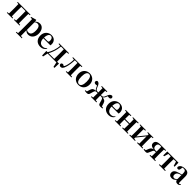

<svg xmlns="http://www.w3.org/2000/svg" viewBox="937 -3484 6675 6675"><g transform="rotate(45 4274.5 -146.5)"><path d="M105.9 0H247.6C245.6 -50.2 244.6 -165.3 244.6 -234.8V-301.2C244.6 -370.2 245.6 -485.5 247.6 -535.7H105.9C108.6 -485.5 109.6 -370.2 109.6 -301.2V-234.8C109.6 -165.3 108.6 -50.2 105.9 0ZM454.4 0H594.9C592.9 -50.2 591.9 -165.3 591.9 -234.8V-301.2C591.9 -370.2 592.9 -485.5 594.9 -535.7H454.4C456.4 -485.5 457.4 -370.2 457.4 -301.2V-234.8C457.4 -165.3 456.4 -50.2 454.4 0ZM37.2 0H317V-29.9L208.6 -40.2H147L37.2 -29.9ZM385 0H664.5V-29.9L557.1 -40.2H494.5L385 -29.9ZM37.2 -506.8 147 -495.5H176.9V-535.7H37.2ZM525.4 -495.5H557.1L664.3 -506.8V-535.7H525.4ZM176.9 -501.8H525.4V-535.7H176.9Z M739.9 259.3H1034.1V230.8L928.4 220.1H849L739.9 230.8ZM812.4 259.3H951.4C949.4 175.6 948.4 83.5 948.4 13V-63L950.1 -75.6V-455L948.8 -460.8L940.2 -540.9L927.2 -550.4L733.2 -495.2V-470.7L812.4 -463.8C814.4 -415.2 815.4 -374.7 815.4 -308.7V13.8C815.4 83.8 814.4 175.6 812.4 259.3ZM1098.1 16.2C1229.8 16.2 1334.9 -93.2 1334.9 -271.4C1334.9 -449.4 1241.1 -551.9 1118.6 -551.9C1041.5 -551.9 970.6 -517.8 920.5 -437.5H912.1L927 -421.1C976.8 -478.5 1014.2 -490.8 1055.6 -490.8C1138.6 -490.8 1190 -429.4 1190 -270.1C1190 -103.7 1131.1 -46.7 1050.1 -46.7C1004.2 -46.7 970.8 -57.7 933.6 -97.8L915.1 -82.3H927.3C975 -11.6 1033.6 16.2 1098.1 16.2Z M1695.2 16.2C1794.4 16.2 1868.6 -29.4 1911.1 -109.9L1893.2 -123.2C1857.5 -75.9 1811.1 -47.5 1740.4 -47.5C1636.6 -47.5 1560.7 -117.3 1560.7 -282.7C1560.7 -444.8 1615.5 -518 1683.1 -518C1746.5 -518 1787.3 -468.1 1787.3 -380.4C1787.3 -325.7 1774.6 -304.6 1732.4 -304.6H1477.1V-270.2H1907.7C1912.4 -288.1 1914.4 -306.2 1914.4 -330.9C1914.4 -454.7 1834.8 -551.9 1688.4 -551.9C1546.3 -551.9 1418.6 -448.8 1418.6 -268.8C1418.6 -83.9 1533.3 16.2 1695.2 16.2Z M2492.1 0 2469.5 -17.9 2513.6 183.5H2561.5L2568.2 -33.6H1946.5L1953.2 183.5H2000.8L2044.5 -16.4L2024.3 0ZM2334.4 0H2475.6C2473.6 -50.2 2472.6 -165.3 2472.6 -234.8V-301.2C2472.6 -370.2 2473.6 -485.5 2475.6 -535.7H2334.4C2337.2 -485.5 2338.2 -370.2 2338.2 -301.2V-234.8C2338.2 -165.3 2337.2 -50.2 2334.4 0ZM2073.5 -506.8 2168.4 -495.5H2175.5V-535.7H2073.5ZM2409 -495.5H2439L2559.4 -506.8V-535.7H2409ZM2005.9 -31.5 2048.3 -8.9V-21.6C2079.3 -67.8 2103.3 -123.7 2125.9 -182.2C2166.9 -286.8 2191.1 -408.7 2201.1 -535.7H2165.1C2151.9 -332.6 2089.3 -157.4 2005.9 -31.5ZM2175.5 -501.8H2410.3V-535.7H2175.5Z M2686.8 10.7C2744.9 10.7 2790.7 -24.7 2827.1 -154.6C2857.6 -256 2873.9 -384.5 2877.7 -535.7H2839C2837.5 -386.4 2820.5 -264.3 2787.2 -164.2C2772.1 -118.8 2754.4 -94.2 2728.4 -73.7V-60.3H2753.3V-73C2728.5 -101.9 2706.6 -118.1 2679.2 -118.1C2648.8 -118.1 2624.1 -104.7 2611 -74C2611 -17.8 2641.4 10.7 2686.8 10.7ZM2754.1 -506.8 2850.1 -495.5H2857.9V-535.7H2754.1ZM2859.1 -505.7H3048.2V-535.7H2859.1ZM2935.9 0H3214.5V-29.9L3107.3 -40.2H3044.2L2935.9 -29.9ZM3004.6 0H3146.1C3143.8 -50.2 3142.1 -165.3 3142.1 -234.8V-301.2C3142.1 -370.2 3143.8 -485.5 3146.1 -535.7H3004.6C3006.6 -485.5 3007.6 -370.2 3007.6 -301.2V-234.8C3007.6 -165.3 3006.6 -50.2 3004.6 0ZM3074.8 -495.5H3107.3L3214.5 -506.8V-535.7H3074.8Z M3566 16.2C3723.7 16.2 3838.4 -90.2 3838.4 -269.8C3838.4 -449.1 3714 -551.9 3566 -551.9C3418.7 -551.9 3294.6 -447.6 3294.6 -269.8C3294.6 -92.4 3407.5 16.2 3566 16.2ZM3566 -17.5C3485.3 -17.5 3438.2 -100.3 3438.2 -268.1C3438.2 -436.6 3485.3 -518 3566 -518C3647.2 -518 3693.7 -436.6 3693.7 -268.1C3693.7 -100.3 3647.2 -17.5 3566 -17.5Z M3871.4 0C3896.8 6.2 3929.5 10.2 3958.7 10.2C4031.2 10.2 4057.7 -7.8 4071.2 -64.1L4105.3 -181.4C4124.7 -247.9 4147.5 -259.4 4215.1 -259.4H4307V-291.1H4209C4159.8 -291.1 4124.6 -303.8 4090.5 -399.3C4055.1 -503 4018.4 -543.7 3953.7 -551.9C3917.7 -541.5 3900.4 -519.3 3900.4 -485.9C3900.4 -445.3 3933.7 -421.8 3977.4 -421.8C4007.9 -421.8 4033.5 -426.6 4059.6 -436.9L4006.3 -479.7C4034.2 -447.4 4047.5 -428.6 4063.1 -386.8C4092.4 -304.4 4124.5 -278.7 4178.4 -269.4L4180.9 -279.4C4052.1 -270.9 4002.5 -243 3974.6 -153.9L3930.5 -11.8L4023 -46L3871.4 -28.2ZM4742.1 0V-28.2L4590.5 -46L4682.8 -11.8L4639.4 -153.9C4611.7 -243 4561.1 -270.9 4432.3 -279.4L4435.6 -269.4C4490 -278.7 4521.6 -304.4 4551.2 -386.8C4566.2 -428.6 4579.8 -447.4 4607.7 -479.7L4557.9 -436.9C4583.7 -426.6 4605.3 -421.8 4636.5 -421.8C4679.6 -421.8 4714.4 -445.3 4714.4 -485.6C4714.4 -519.3 4696.2 -541.5 4661 -551.9C4596.3 -543.7 4558.9 -503 4523.4 -399.3C4489.3 -303.8 4456.1 -291.1 4405.2 -291.1H4307V-259.4H4399.1C4466.5 -259.4 4488.8 -247.9 4508.7 -181.4L4542.8 -64.1C4556.5 -7.8 4582.7 10.2 4656.3 10.2C4683.8 10.2 4716.4 6.2 4742.1 0ZM4241.2 0H4372.8C4370.8 -50.2 4369 -165.3 4369 -265.4V-283.9C4369 -370.2 4370.8 -485.5 4372.8 -535.7H4241.2C4243.9 -485.5 4244.9 -370.2 4244.9 -283.9V-265.4C4244.9 -165.3 4243.9 -50.2 4241.2 0ZM4171.3 0H4442V-29.9L4335.5 -40.2H4280.5L4171.3 -29.9ZM4171.3 -506.8 4280.5 -495.5H4335.5L4442 -506.8V-535.7H4171.3Z M5051.2 16.2C5150.4 16.2 5224.6 -29.4 5267.1 -109.9L5249.2 -123.2C5213.5 -75.9 5167.1 -47.5 5096.4 -47.5C4992.6 -47.5 4916.7 -117.3 4916.7 -282.7C4916.7 -444.8 4971.5 -518 5039.1 -518C5102.5 -518 5143.3 -468.1 5143.3 -380.4C5143.3 -325.7 5130.6 -304.6 5088.4 -304.6H4833.1V-270.2H5263.7C5268.4 -288.1 5270.4 -306.2 5270.4 -330.9C5270.4 -454.7 5190.8 -551.9 5044.4 -551.9C4902.3 -551.9 4774.6 -448.8 4774.6 -268.8C4774.6 -83.9 4889.3 16.2 5051.2 16.2Z M5412.9 0H5554.6C5552.6 -50.2 5551.6 -165.3 5551.6 -270.6V-291.8C5551.6 -370.2 5552.6 -485.5 5554.6 -535.7H5412.9C5415.6 -485.5 5416.6 -370.2 5416.6 -301.2V-234.8C5416.6 -165.3 5415.6 -50.2 5412.9 0ZM5773.6 0H5915C5913 -50.2 5912 -165.3 5912 -234.8V-301.2C5912 -370.2 5913 -485.5 5915 -535.7H5773.6C5776.6 -485.5 5777.6 -370.2 5777.6 -291.8V-270.6C5777.6 -165.3 5776.6 -50.2 5773.6 0ZM5344.2 0H5623.8V-29.9L5515.6 -40.2H5454L5344.2 -29.9ZM5344.2 -506.8 5454 -495.5H5515.6L5623.8 -506.8V-535.7H5344.2ZM5705.2 0H5984.4V-29.9L5876.5 -40.2H5813.9L5705.2 -29.9ZM5705.2 -506.8 5813.9 -495.5H5876.5L5984.4 -506.8V-535.7H5705.2ZM5483.9 -265.9H5844.1V-301H5483.9Z M6059.2 0H6338.8V-29.9L6236.4 -40.2H6168L6059.2 -29.9ZM6437.6 0H6711V-29.9L6602.3 -40.2H6534.5L6437.6 -29.9ZM6127.9 0H6260.4V-535.7H6127.9C6130.6 -485.5 6131.6 -370.2 6131.6 -301.2V-234.8C6131.6 -165.3 6130.6 -50.2 6127.9 0ZM6231.7 -51.6 6397.2 -257.7 6561.5 -460.9H6585.7L6538 -485.4L6367.6 -274.4L6208.4 -77.8H6183.4ZM6509.8 0H6641.6C6639.6 -50.2 6638.6 -165.3 6638.6 -234.8V-301.2C6638.6 -370.2 6639.6 -485.5 6641.6 -535.7H6509.8ZM6059.2 -506.8 6169 -495.5H6236.7L6338.8 -506.8V-535.7H6059.2ZM6437.6 -506.8 6534.8 -495.5H6602.5L6711 -506.8V-535.7H6437.6Z M7044 -535.7C6895.8 -535.7 6832 -477.8 6832 -392.7C6832 -304.8 6891.6 -257.7 7047.5 -247.9L7051 -258.1C6947.4 -251.9 6899.3 -213.6 6871.7 -139.9L6821.1 -11.2L6897.5 -42.4L6760.9 -29.6V0C6796.2 6.9 6826.2 10.2 6855.8 10.2C6922 10.2 6940 -5.6 6957 -49.7L7002.6 -154.9C7025 -207.8 7038.9 -237 7090 -237H7191.8V-269.4H7076.6C6997.4 -269.4 6958.4 -311.1 6958.4 -388.3C6958.4 -465.9 6999.3 -503.5 7069.4 -503.5H7191.8L7221.7 -495.5L7331.4 -506.8V-535.7ZM7126.7 0H7262.8C7260.8 -50.2 7259 -165.3 7259 -234.8V-301.2C7259 -370.2 7260.8 -485.5 7262.8 -535.7H7126.7C7128.7 -485.5 7129.7 -370.2 7129.7 -301.2V-248.7C7129.7 -165.3 7128.7 -50.2 7126.7 0ZM7054.4 0H7331.4V-29.9L7224.2 -40.2H7160.6L7054.4 -29.9Z M7387.2 -339.1H7430.4L7487.5 -534.2L7421.6 -500.4H7910L7844.1 -534.2L7902.7 -339.1H7944.4L7940.8 -535.7H7390.8ZM7514.1 0H7817.5V-29.9L7706.6 -40.2H7625.7L7514.1 -29.9ZM7595.2 0H7736.4C7734.4 -50.2 7733.4 -165.3 7733.4 -234.8V-301.2C7733.4 -370.2 7734.4 -485.5 7736.4 -535.7H7595.2C7597.2 -485.5 7598.9 -370.2 7598.9 -301.2V-234.8C7598.9 -165.3 7597.2 -50.2 7595.2 0Z M8150.6 16.2C8231.4 16.2 8271.5 -18.5 8329.7 -82.4H8364.8L8349.3 -135.5C8281.4 -62.3 8246.2 -45.3 8214 -45.3C8165.3 -45.3 8132.8 -75.1 8132.8 -135.9C8132.8 -202.7 8169.7 -247.7 8241.1 -276.7C8276.3 -289.6 8334.3 -304.9 8388 -318.9V-344.4C8334.7 -331.6 8261.3 -313.4 8209.4 -297.9C8057 -255.1 8007.3 -204.1 8007.3 -117.6C8007.3 -33.9 8067.1 16.2 8150.6 16.2ZM8430.1 15.2C8486.2 15.2 8521.5 -5.4 8545.9 -53.4L8528.7 -67.2C8510.5 -41.2 8499.3 -33.8 8483.7 -33.8C8461.7 -33.8 8450.1 -48.4 8450.1 -94.8V-356.2C8450.1 -494.2 8392.2 -551.9 8259.1 -551.9C8118.4 -551.9 8035.8 -495.7 8023.2 -406.5C8030.9 -376.3 8052.6 -360.2 8084.3 -360.2C8117.7 -360.2 8146.1 -381.6 8149.9 -439.2L8160.1 -516.3L8097.8 -491.2C8145.9 -510.9 8179.8 -518.3 8214 -518.3C8291.1 -518.3 8318.9 -487.8 8318.9 -381.4V-94C8327 -26.4 8361.7 15.2 8430.1 15.2Z"/></g></svg>

Font: Source Han Serif CN VF
Style: Regular
Weight: 250
Designer: Ryoko NISHIZUKA 西塚涼子 (kana & ideographs); Frank Grießhammer (Latin, Greek & Cyrillic); Wenlong ZHANG 张文龙 (bopomofo); San
Foundry: Adobe
Version: Version 2.002;hotconv 1.1.0;makeotfexe 2.6.0